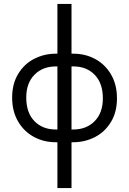

<svg xmlns="http://www.w3.org/2000/svg" viewBox="-20 -720 659 980"><path d="M354 -446Q416 -446 466.5 -418.5Q517 -391 547 -339.5Q577 -288 577 -218Q577 -147 545.5 -96Q514 -45 463 -19.5Q412 6 354 6H345V240H273V6H265Q203 6 152.5 -21.5Q102 -49 72 -100.5Q42 -152 42 -222Q42 -293 73.5 -344Q105 -395 156 -420.5Q207 -446 265 -446H273V-700H345V-446ZM273 -59V-381H265Q198 -381 156 -338.5Q114 -296 114 -222Q114 -145 155.5 -102Q197 -59 265 -59ZM354 -59Q421 -59 463 -101.5Q505 -144 505 -218Q505 -295 463.5 -338Q422 -381 354 -381H345V-59Z"/></svg>

Font: Tilda Sans
Style: Regular
Weight: 400
Designer: ParaType Ltd
Foundry: ParaType Ltd
Version: Version 1.002W